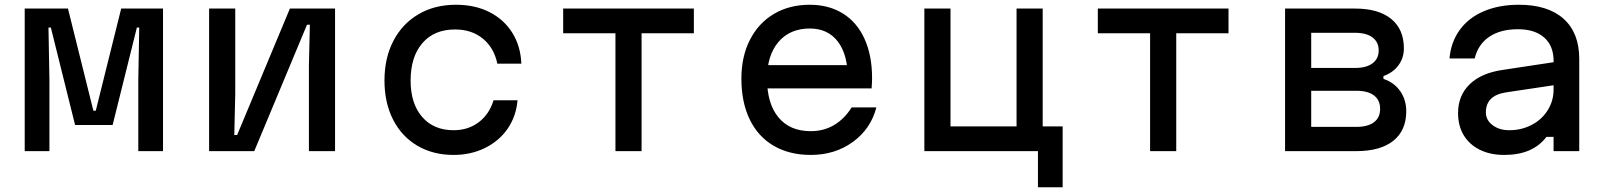

<svg xmlns="http://www.w3.org/2000/svg" viewBox="-20 -636 6790 808"><path d="M84 -600H266L373 -170H383L490 -600H666V0H562V-300L566 -520H556L454 -110H296L194 -520H184L188 -300V0H84Z M860 -600H970V-240L966 -68H978L1200 -600H1390V0H1280V-360L1284 -532H1272L1050 0H860Z M1598 -297Q1598 -392 1635.5 -464Q1673 -536 1741 -576Q1809 -616 1899 -616Q1979 -616 2040 -585Q2101 -554 2136 -498Q2171 -442 2174 -368H2073Q2059 -435 2012 -473.5Q1965 -512 1895 -512Q1807 -512 1757.5 -454.5Q1708 -397 1708 -297Q1708 -200 1756.5 -144Q1805 -88 1889 -88Q1950 -88 1994.5 -121.5Q2039 -155 2057 -214H2158Q2152 -146 2116 -94Q2080 -42 2020.5 -13Q1961 16 1889 16Q1802 16 1736 -23Q1670 -62 1634 -133Q1598 -204 1598 -297Z M2570 -496H2350V-600H2900V-496H2680V0H2570Z M3585 -362 3548 -305Q3548 -406 3506 -461Q3464 -516 3388 -516Q3304 -516 3256 -459.5Q3208 -403 3208 -305Q3208 -200 3256 -142Q3304 -84 3392 -84Q3447 -84 3490.5 -110Q3534 -136 3564 -184H3668Q3645 -94 3569.5 -39Q3494 16 3392 16Q3302 16 3236 -22.5Q3170 -61 3135 -133.5Q3100 -206 3100 -305Q3100 -398 3136 -468.5Q3172 -539 3237 -577.5Q3302 -616 3388 -616Q3468 -616 3527.5 -579Q3587 -542 3618.5 -472Q3650 -402 3650 -307Q3650 -292 3648 -264H3185V-362Z M4348 0H3870V-600H3980V-104H4258V-600H4368V-104H4452V152H4348Z M4820 -496H4600V-600H5150V-496H4930V0H4820Z M5388 -600H5682Q5781 -600 5834.5 -556.5Q5888 -513 5888 -432Q5888 -392 5865 -361Q5842 -330 5802 -316V-304Q5847 -289 5872.5 -252.5Q5898 -216 5898 -168Q5898 -87 5843.5 -43.5Q5789 0 5688 0H5388ZM5788 -178Q5788 -215 5762 -234.5Q5736 -254 5688 -254H5498V-102H5688Q5736 -102 5762 -121.5Q5788 -141 5788 -178ZM5782 -424Q5782 -459 5756 -478.5Q5730 -498 5682 -498H5498V-350H5682Q5730 -350 5756 -369.5Q5782 -389 5782 -424Z M6530 -279 6316 -247Q6274 -240 6253.5 -219Q6233 -198 6233 -163Q6233 -131 6261 -109.5Q6289 -88 6332 -88Q6383 -88 6426 -110.5Q6469 -133 6493.5 -172.5Q6518 -212 6518 -259V-380Q6518 -443 6478.5 -478Q6439 -513 6368 -513Q6294 -513 6247 -481Q6200 -449 6186 -390H6080Q6086 -459 6123 -510Q6160 -561 6224 -588.5Q6288 -616 6372 -616Q6494 -616 6560 -557Q6626 -498 6626 -388V0H6518V-60H6488Q6459 -22 6415 -3Q6371 16 6310 16Q6251 16 6207 -6Q6163 -28 6139.5 -67.5Q6116 -107 6116 -160Q6116 -234 6165 -281.5Q6214 -329 6305 -342L6530 -376Z"/></svg>

Font: Martian Mono VF sWd Rg
Style: Regular
Weight: 400
Width: 6
Monospace: yes
Designer: Roman Shamin
Foundry: Evil Martians
Version: Version 1.100